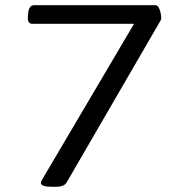

<svg xmlns="http://www.w3.org/2000/svg" viewBox="-20 -720 682 742"><path d="M183 2Q138 2 138 -13Q138 -17 140 -20.5Q142 -24 144 -28L498 -628H105Q85 -628 88 -658L89 -670Q92 -700 112 -700H580Q591 -700 597 -683Q603 -666 603 -649Q603 -644 599 -638L237 -14Q227 2 195 2Z"/></svg>

Font: Asap Expanded Expanded Regular
Style: Italic
Weight: 400
Width: 7
Italic angle: -6°
Designer: Pablo Cosgaya
Foundry: Omnibus-Type
Version: Version 3.001; ttfautohint (v1.8.4.7-5d5b)